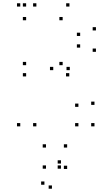

<svg xmlns="http://www.w3.org/2000/svg" viewBox="-20 -760 660 1170"><path d="M402.2 -294.3V-314.3H382.2V-294.3ZM564.7 -444.2V-464.2H544.7V-444.2ZM564.7 -574.5V-594.5H544.7V-574.5ZM403.2 -720V-740H383.2V-720ZM139.3 -720V-740H119.3V-720ZM139.3 -636.5V-656.5H119.3V-636.5ZM361.8 -636.5V-656.5H341.8V-636.5ZM468.5 -540.8V-560.8H448.5V-540.8ZM468.5 -469.8V-489.8H448.5V-469.8ZM361.8 -362.8V-382.8H341.8V-362.8ZM139.3 -362.8V-382.8H119.3V-362.8ZM139.3 -294.3V-314.3H119.3V-294.3ZM201.7 10V-10H181.7V10ZM201.7 -720V-740H181.7V-720ZM103.5 -720V-740H83.5V-720ZM103.5 10V-10H83.5V10ZM555.7 10V-10H535.7V10ZM555.7 -120.8V-140.8H535.7V-120.8ZM405.3 -332.5V-352.5H385.3V-332.5ZM304.5 -332.5V-352.5H284.5V-332.5ZM457.8 -108.8V-128.8H437.8V-108.8ZM457.8 10V-10H437.8V10ZM351.5 268V248H331.5V268ZM351.5 236.7V216.7H331.5V236.7ZM250.7 365.8V345.8H230.7V365.8ZM296.5 390V370H276.5V390ZM389.2 269.7V249.7H369.2V269.7ZM389.2 139.2V119.2H369.2V139.2ZM260.3 139.2V119.2H240.3V139.2ZM260.3 268V248H240.3V268Z"/></svg>

Font: Monaspace Krypton Dots Var
Style: Regular
Weight: 400
Designer: Riley Cran and the Lettermatic Team
Version: Version 1.100 (Monaspace Krypton Dots)